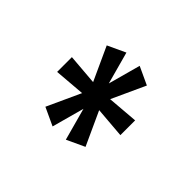

<svg xmlns="http://www.w3.org/2000/svg" viewBox="-59 -862 717 717"><g transform="rotate(-45 300.0 -503.0)"><path d="M339 -670H261L271 -548L138 -609L105 -538L233 -503L105 -468L138 -397L271 -458L261 -336H339L329 -458L462 -397L495 -468L367 -503L495 -538L462 -609L329 -548Z"/></g></svg>

Font: LT Wave Mono
Style: Regular
Weight: 400
Designer: Daniel Lyons
Version: Version 2.5 (Glyphs App)